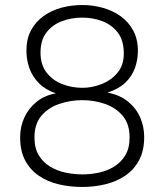

<svg xmlns="http://www.w3.org/2000/svg" viewBox="-20 -735 653 763"><path d="M306 8Q258 8 213.5 -2.5Q169 -13 134.5 -36.5Q100 -60 80 -97.5Q60 -135 60 -190Q60 -232 77 -268.5Q94 -305 125.5 -330.5Q157 -356 202 -364Q161 -378 135 -404Q109 -430 97 -463.5Q85 -497 85 -533Q85 -581 103.5 -615Q122 -649 153.5 -671.5Q185 -694 224.5 -704.5Q264 -715 307 -715Q349 -715 388.5 -704Q428 -693 459.5 -670.5Q491 -648 509.5 -613.5Q528 -579 528 -533Q528 -497 516 -464Q504 -431 477.5 -406Q451 -381 407 -367Q456 -358 488.5 -331.5Q521 -305 537 -268.5Q553 -232 553 -190Q553 -136 532.5 -98Q512 -60 477 -36.5Q442 -13 398 -2.5Q354 8 306 8ZM307 -42Q340 -42 373 -49Q406 -56 433.5 -73Q461 -90 478 -118Q495 -146 495 -189Q495 -243 467 -275.5Q439 -308 396 -322.5Q353 -337 307 -337Q261 -337 217 -322.5Q173 -308 145 -275.5Q117 -243 117 -189Q117 -146 134 -118Q151 -90 179 -73Q207 -56 240.5 -49Q274 -42 307 -42ZM308 -386Q346 -386 384 -401Q422 -416 447 -446Q472 -476 472 -522Q472 -574 448.5 -605Q425 -636 387.5 -650.5Q350 -665 307 -665Q264 -665 226.5 -651Q189 -637 165 -606.5Q141 -576 141 -526Q141 -477 165.5 -446Q190 -415 228 -400.5Q266 -386 308 -386Z"/></svg>

Font: Onest ExtraLight
Style: Regular
Weight: 250
Designer: Dmitri Voloshin, Andrey Kudryavtsev
Foundry: Dmitri Voloshin, Andrey Kudryavtsev
Version: Version 1.000;gftools[0.9.33]